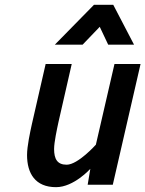

<svg xmlns="http://www.w3.org/2000/svg" viewBox="-20 -765 602 795"><path d="M377 -166C377 -166 303 -83 256 -83C217 -83 204 -107 204 -148C204 -176 216 -231 222 -259L277 -500H169L112 -251C105 -219 92 -160 92 -123C92 -47 126 10 212 10C286 10 354 -66 354 -66L343 0H447L562 -500H454ZM322 -580 393 -654 428 -580H535L449 -745H369L207 -580Z"/></svg>

Font: RazerF5 SemiBold
Style: Italic
Weight: 600
Foundry: Razer Inc.
Version: Version 2